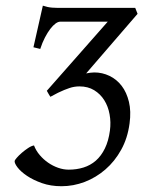

<svg xmlns="http://www.w3.org/2000/svg" viewBox="-20 -643 508 678"><path d="M437.5 -207Q430.7 -155.3 408 -114.3Q385.3 -73.2 352.3 -44.7Q319.3 -16.1 279.3 -0.7Q239.3 14.6 197.3 14.6Q159.2 14.6 128.2 3.7Q97.2 -7.3 75.4 -22Q53.7 -36.6 42.2 -51.5Q30.8 -66.4 31.7 -74.7Q32.2 -77.6 39.3 -85.9Q46.4 -94.2 56.9 -103.3Q67.4 -112.3 79.1 -120.1Q90.8 -127.9 100.1 -129.4Q106.9 -111.3 120.1 -95.7Q133.3 -80.1 149.9 -68.6Q166.5 -57.1 185.3 -50.5Q204.1 -43.9 222.7 -43.9Q250.5 -43.9 274.9 -51.5Q299.3 -59.1 318.4 -75.7Q337.4 -92.3 350.3 -118.7Q363.3 -145 368.2 -182.1Q372.1 -211.4 366.9 -239.5Q361.8 -267.6 348.1 -289.3Q334.5 -311 312.5 -324.5Q290.5 -337.9 260.7 -337.9Q242.2 -337.9 224.9 -332Q207.5 -326.2 187 -316.4L183.1 -314.5L158.2 -301.3L157.2 -302.2Q154.8 -305.2 151.9 -310.8Q148.9 -316.4 146.5 -320.3L145.5 -322.8V-323.2Q145.5 -323.2 145.5 -323.2Q146 -323.2 146.5 -323.7L360.4 -566.4H192.4Q185.1 -566.4 176 -559.8Q167 -553.2 157.5 -540.8Q147.9 -528.3 138.7 -510.5Q129.4 -492.7 122.1 -470.2L98.1 -476.1L131.3 -623Q140.1 -620.1 147.9 -618.4Q155.8 -616.7 164.3 -616Q172.9 -615.2 183.1 -615.2Q193.4 -615.2 207.5 -615.2H457.5L465.8 -594.2L284.2 -383.8Q292 -385.3 299.1 -386.2Q306.2 -387.2 313 -387.2Q341.3 -387.2 366.7 -375Q392.1 -362.8 409.7 -339.8Q427.2 -316.9 435.3 -283.4Q443.4 -250 437.5 -207Z"/></svg>

Font: Gentium
Style: Italic
Weight: 400
Italic angle: -7°
Designer: J. Victor Gaultney
Version: Version 1.02; 2005; OFL release